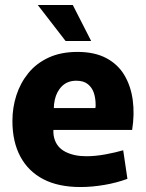

<svg xmlns="http://www.w3.org/2000/svg" viewBox="-20 -741 587 773"><path d="M304 12Q215 12 154.5 -19.5Q94 -51 62 -110.5Q30 -170 30 -254Q30 -308 46 -357.5Q62 -407 94 -446.5Q126 -486 175.5 -509Q225 -532 292 -532Q361 -532 408 -507Q455 -482 481 -438Q507 -394 514.5 -337.5Q522 -281 512 -218H119L210 -285Q188 -224 198 -186Q208 -148 243 -130Q278 -112 327 -112Q364 -112 404.5 -119.5Q445 -127 476 -136L493 -21Q450 -5 400 3.5Q350 12 304 12ZM120 -306H364Q365 -311 365 -314Q365 -317 365 -319Q365 -345 358 -366.5Q351 -388 334 -402Q317 -416 287 -416Q252 -416 230 -394.5Q208 -373 200.5 -339Q193 -305 200 -268ZM244 -576 132 -721H273L347 -576Z"/></svg>

Font: Murecho Thin
Style: Bold
Weight: 700
Version: Version 1.010